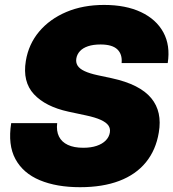

<svg xmlns="http://www.w3.org/2000/svg" viewBox="-20 -758 711 787"><path d="M308.1 9.3Q211.9 9.3 143.3 -19.3Q74.7 -47.9 43.2 -106Q11.7 -164.1 25.9 -253.4H214.4Q210.4 -221.2 221.7 -198.5Q232.9 -175.8 258.1 -164.1Q283.2 -152.3 321.3 -152.3Q353 -152.3 376.2 -160.2Q399.4 -168 413.3 -182.1Q427.2 -196.3 430.2 -214.4Q433.1 -231 424.3 -243.7Q415.5 -256.3 393.1 -266.6Q370.6 -276.9 331.5 -285.2L260.7 -300.3Q166.5 -320.8 119.1 -371.8Q71.8 -422.9 85.9 -508.3Q97.2 -577.1 140.6 -628.7Q184.1 -680.2 252.2 -709Q320.3 -737.8 406.7 -737.8Q495.6 -737.8 558.1 -708.3Q620.6 -678.7 649.7 -625.2Q678.7 -571.8 667.5 -499.5H478.5Q481.9 -535.6 460.9 -555.7Q439.9 -575.7 392.1 -575.7Q362.3 -575.7 341.1 -568.6Q319.8 -561.5 307.9 -548.6Q295.9 -535.6 293 -519Q290 -502 298.1 -489Q306.2 -476.1 326.4 -466.6Q346.7 -457 380.4 -449.7L437.5 -437.5Q496.1 -424.8 536.4 -404.3Q576.7 -383.8 599.9 -355.7Q623 -327.6 630.6 -292.5Q638.2 -257.3 630.9 -214.8Q619.1 -143.1 578.1 -92.8Q537.1 -42.5 469 -16.6Q400.9 9.3 308.1 9.3Z"/></svg>

Font: Inter 17pt Black
Style: Italic
Weight: 900
Italic angle: -9.3988°
Version: Version 4.001;git-66647c0bb